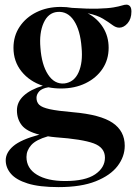

<svg xmlns="http://www.w3.org/2000/svg" viewBox="-20 -552 571 805"><path d="M235.5 -181Q208 -181 183 -186Q155.5 -181.5 144.2 -168.8Q133 -156 133 -142Q133 -124 144.2 -112.8Q155.5 -101.5 188.5 -94.2Q221.5 -87 286 -81.5Q401.5 -71.5 452.2 -37Q503 -2.5 503 59Q503 104.5 473 144Q443 183.5 381.5 208Q320 232.5 225.5 232.5Q144.5 232.5 96 217.2Q47.5 202 25.8 176.5Q4 151 4 120Q4 88 35.5 60.8Q67 33.5 145 12.5Q91.5 -1 71.2 -27Q51 -53 51 -89.5Q51 -124.5 79.5 -150.8Q108 -177 159.5 -192.5Q104 -210.5 70.2 -252.5Q36.5 -294.5 36.5 -351.5Q36.5 -401.5 62.5 -440.2Q88.5 -479 133.2 -501Q178 -523 234.5 -523Q259 -523 282 -519Q349.5 -514.5 391.2 -515.8Q433 -517 456 -521Q479 -525 490.8 -528.8Q502.5 -532.5 510 -532.5Q519 -532.5 525 -525.8Q531 -519 531 -503.5Q531 -473 515 -454.5Q499 -436 480 -436Q466 -436 450.8 -447.5Q435.5 -459 411.8 -473.5Q388 -488 347.5 -496.5Q388.5 -474.5 412 -437Q435.5 -399.5 435.5 -351.5Q435.5 -302 409.8 -263.5Q384 -225 338.8 -203Q293.5 -181 235.5 -181ZM249.5 -202Q291 -207 309.5 -248.8Q328 -290.5 322 -353Q316.5 -425.5 290 -465.5Q263.5 -505.5 220.5 -502Q182 -498.5 163 -456.2Q144 -414 149.5 -352Q154.5 -281 181.2 -239.8Q208 -198.5 249.5 -202ZM91 106Q91 154 134.8 180.5Q178.5 207 253 207Q337.5 207 378.8 179Q420 151 420 109Q420 66.5 372.5 49Q325 31.5 213 23.5Q196 22 181 19.5Q130.5 34 110.8 56.5Q91 79 91 106Z"/></svg>

Font: Newsreader Display Medium
Style: Regular
Weight: 500
Designer: Hugues Gentile
Foundry: Production Type
Version: Version 1.001